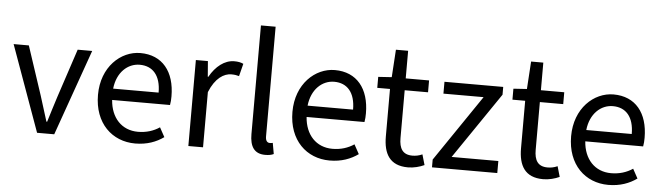

<svg xmlns="http://www.w3.org/2000/svg" viewBox="-46 -891 3727 1081"><g transform="rotate(5 1817.0 -350.0)"><path d="M187 0H284L456 -486H374L283 -211C268 -163 252 -114 238 -67H234C219 -114 204 -163 189 -211L98 -486H12Z M742 12C809 12 861 -8 903 -38L874 -91C840 -68 799 -55 752 -55C660 -55 599 -121 592 -221H919C922 -237 923 -252 923 -270C923 -410 852 -498 728 -498C617 -498 510 -401 510 -243C510 -82 612 12 742 12ZM592 -285C602 -378 662 -432 730 -432C804 -432 849 -381 849 -285Z M1042 0H1125V-312C1158 -394 1207 -423 1248 -423C1267 -423 1278 -421 1292 -417L1310 -488C1295 -495 1280 -498 1258 -498C1204 -498 1154 -459 1120 -398H1117L1110 -486H1042Z M1477 12C1498 12 1513 9 1525 3L1514 -59C1506 -57 1502 -57 1497 -57C1484 -57 1473 -66 1473 -92V-712H1390V-98C1390 -28 1415 12 1477 12Z M1841 12C1908 12 1960 -8 2002 -38L1973 -91C1939 -68 1898 -55 1851 -55C1759 -55 1698 -121 1691 -221H2018C2021 -237 2022 -252 2022 -270C2022 -410 1951 -498 1827 -498C1716 -498 1609 -401 1609 -243C1609 -82 1711 12 1841 12ZM1691 -285C1701 -378 1761 -432 1829 -432C1903 -432 1948 -381 1948 -285Z M2284 12C2317 12 2350 3 2376 -9L2359 -68C2339 -59 2321 -56 2303 -56C2248 -56 2228 -90 2228 -149V-419H2360V-486H2228V-642H2159L2149 -486L2073 -481V-419H2145V-151C2145 -54 2180 12 2284 12Z M2419 0H2788V-68H2524L2779 -442V-486H2447V-419H2674L2419 -44Z M3048 12C3081 12 3114 3 3140 -9L3123 -68C3103 -59 3085 -56 3067 -56C3012 -56 2992 -90 2992 -149V-419H3124V-486H2992V-642H2923L2913 -486L2837 -481V-419H2909V-151C2909 -54 2944 12 3048 12Z M3416 12C3483 12 3535 -8 3577 -38L3548 -91C3514 -68 3473 -55 3426 -55C3334 -55 3273 -121 3266 -221H3593C3596 -237 3597 -252 3597 -270C3597 -410 3526 -498 3402 -498C3291 -498 3184 -401 3184 -243C3184 -82 3286 12 3416 12ZM3266 -285C3276 -378 3336 -432 3404 -432C3478 -432 3523 -381 3523 -285Z"/></g></svg>

Font: SSansPro
Style: Regular
Weight: 400
Designer: Paul D. Hunt
Foundry: Adobe Systems Incorporated
Version: Version 3.006;hotconv 1.0.111;makeotfexe 2.5.65597